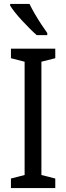

<svg xmlns="http://www.w3.org/2000/svg" viewBox="-20 -963 340 983"><path d="M263 0H36V-49L106 -67V-647L36 -665V-714H263V-665L192 -647V-67L263 -49ZM131 -943Q142 -920 158 -892.5Q174 -865 191 -839Q208 -813 222 -794V-783H168Q153 -796 133.5 -815.5Q114 -835 94 -856.5Q74 -878 58 -898Q42 -918 32 -934V-943Z"/></svg>

Font: Noto Sans Arabic Condensed
Style: Regular
Weight: 400
Width: 3
Designer: Monotype Design Team, Nadine Chahine, Nizar Qandah and Khaled Hosny
Foundry: Monotype Imaging Inc.
Version: Version 2.012